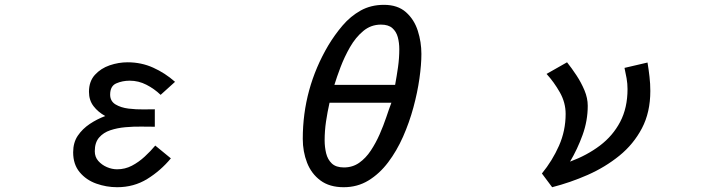

<svg xmlns="http://www.w3.org/2000/svg" viewBox="-20 -783 3040 806"><path d="M471.7 2.9Q426.8 2.9 384.3 -12.2Q341.8 -27.3 314.5 -60.1Q287.1 -92.8 287.1 -143.6Q287.1 -184.6 306.6 -213.4Q326.2 -242.2 356.9 -262.7Q387.7 -283.2 421.9 -295.9Q391.6 -312.5 372.6 -337.4Q353.5 -362.3 353.5 -397.5Q353.5 -441.4 378.4 -468.8Q403.3 -496.1 440.4 -508.8Q477.5 -521.5 515.6 -521.5Q573.2 -521.5 623 -499Q672.9 -476.6 714.8 -439.5L654.3 -384.8Q627.9 -410.2 594.7 -427.2Q561.5 -444.3 524.4 -444.3Q494.1 -444.3 468.3 -433.1Q442.4 -421.9 442.4 -385.7Q442.4 -358.4 464.8 -344.7Q487.3 -331.1 519.5 -327.1Q551.8 -323.2 582.5 -323.7Q613.3 -324.2 629.9 -324.2V-251Q605.5 -251 573.2 -251.5Q541 -252 506.8 -249Q472.7 -246.1 443.4 -236.3Q414.1 -226.6 396 -205.6Q377.9 -184.6 377.9 -148.4Q377.9 -124 392.6 -107.4Q407.2 -90.8 428.7 -81.5Q450.2 -72.3 471.7 -72.3Q504.9 -72.3 533.7 -87.4Q562.5 -102.5 587.4 -125.5Q612.3 -148.4 631.8 -171.9L697.3 -118.2Q654.3 -66.4 598.1 -31.7Q542 2.9 471.7 2.9Z M1422.9 2.9Q1363.3 2.9 1325.2 -25.4Q1287.1 -53.7 1269 -100.1Q1251 -146.5 1251 -200.2Q1251 -411.1 1358.4 -592.8Q1384.8 -636.7 1418 -675.8Q1451.2 -714.8 1494.1 -738.8Q1537.1 -762.7 1591.8 -762.7Q1649.4 -762.7 1684.1 -731.9Q1718.8 -701.2 1733.9 -653.8Q1749 -606.4 1749 -556.6Q1749 -511.7 1740.7 -453.1Q1732.4 -394.5 1715.3 -331.5Q1698.2 -268.6 1671.9 -209Q1645.5 -149.4 1609.4 -101.6Q1573.2 -53.7 1526.9 -25.4Q1480.5 2.9 1422.9 2.9ZM1383.8 -426.8H1638.7Q1645.5 -463.9 1650.9 -501.5Q1656.2 -539.1 1656.2 -576.2Q1656.2 -603.5 1649.9 -627Q1643.6 -650.4 1627 -665Q1610.4 -679.7 1579.1 -679.7Q1537.1 -679.7 1504.9 -652.8Q1472.7 -626 1449.2 -585Q1425.8 -543.9 1409.7 -501.5Q1393.6 -459 1383.8 -426.8ZM1423.8 -80.1Q1460 -80.1 1487.8 -99.6Q1515.6 -119.1 1536.6 -150.9Q1557.6 -182.6 1573.7 -219.2Q1589.8 -255.9 1601.6 -291Q1613.3 -326.2 1623 -351.6H1363.3Q1354.5 -312.5 1348.6 -272.9Q1342.8 -233.4 1342.8 -193.4Q1342.8 -166 1349.1 -139.6Q1355.5 -113.3 1373 -96.7Q1390.6 -80.1 1423.8 -80.1Z M2297.9 2.9 2254.9 -54.7Q2298.8 -108.4 2326.7 -171.4Q2354.5 -234.4 2354.5 -304.7Q2354.5 -352.5 2330.1 -395.5Q2305.7 -438.5 2274.4 -472.7L2360.4 -521.5Q2379.9 -497.1 2399.9 -466.8Q2419.9 -436.5 2433.6 -403.8Q2447.3 -371.1 2447.3 -338.9Q2447.3 -276.4 2425.8 -216.8Q2404.3 -157.2 2373 -104.5Q2444.3 -130.9 2498.5 -171.9Q2552.7 -212.9 2583.5 -271.5Q2614.3 -330.1 2614.3 -409.2Q2614.3 -431.6 2610.4 -454.1Q2606.4 -476.6 2601.6 -498L2698.2 -520.5Q2703.1 -491.2 2706.5 -461.4Q2710 -431.6 2710 -401.4Q2710 -311.5 2674.8 -244.6Q2639.6 -177.7 2580.1 -129.4Q2520.5 -81.1 2447.3 -48.8Q2374 -16.6 2297.9 2.9Z"/></svg>

Font: Kosugi
Style: Regular
Weight: 400
Version: Version 4.002